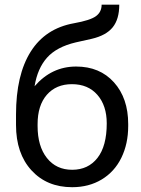

<svg xmlns="http://www.w3.org/2000/svg" viewBox="-20 -778 593 808"><path d="M300.3 -498Q197.3 -498 125.5 -415Q137.7 -490.2 178 -535.4Q218.3 -580.6 298.8 -599.6L366.2 -614.7Q426.8 -628.9 454.3 -663.1Q481.9 -697.3 481.9 -758.3H407.7Q407.7 -727.5 383.8 -710Q359.9 -692.4 291.5 -680.2Q170.9 -658.7 109.1 -560.5Q47.4 -462.4 47.4 -295.9V-252Q47.4 -132.3 112.3 -61.3Q177.2 9.8 283.7 9.8Q354 9.8 408 -22.7Q461.9 -55.2 490.7 -114Q519.5 -172.9 519.5 -247.6V-255.9Q519.5 -364.7 459.7 -431.4Q399.9 -498 300.3 -498ZM282.7 -423.8Q350.6 -423.8 389.9 -378.7Q429.2 -333.5 429.2 -258.8Q429.2 -163.1 390.1 -113.3Q351.1 -63.5 283.7 -63.5Q216.8 -63.5 177.5 -113Q138.2 -162.6 138.2 -247.6V-255.4Q138.2 -334.5 177.2 -379.2Q216.3 -423.8 282.7 -423.8Z"/></svg>

Font: FAU Chimera
Style: Regular
Weight: 400
Version: Version 1.002;hotconv 1.0.117;makeotfexe 2.5.65602